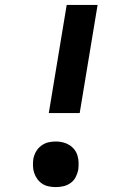

<svg xmlns="http://www.w3.org/2000/svg" viewBox="-20 -755 540 783"><path d="M179 -294 252 -735H378L305 -294ZM207 8Q193 8 178.5 5Q164 2 152.5 -5.5Q141 -13 132.5 -24.5Q124 -36 119.5 -49.5Q115 -63 114.5 -78Q114 -93 116 -107Q119 -123 127 -137Q135 -151 148.5 -161Q162 -171 177 -174.5Q192 -178 208 -178Q222 -178 236.5 -174.5Q251 -171 263 -163.5Q275 -156 283.5 -145Q292 -134 296 -120.5Q300 -107 300.5 -92Q301 -77 299 -62Q296 -47 288.5 -32.5Q281 -18 267.5 -8.5Q254 1 238.5 4.5Q223 8 207 8Z"/></svg>

Font: Iosevka Term Curly XBd Obl
Style: Regular
Weight: 800
Italic angle: -9°
Designer: Belleve Invis
Foundry: Belleve Invis
Version: Version 32.3.0